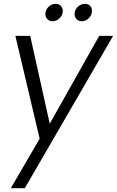

<svg xmlns="http://www.w3.org/2000/svg" viewBox="-20 -735 616 1012"><path d="M189 -3.9 61 -545.9H139.2L242.2 -83L502.9 -545.9H576.2L110.8 256.8H37.1ZM256.8 -623Q240.2 -623 229.7 -634Q219.2 -645 219.2 -661.1Q219.2 -682.6 235.4 -698.7Q251.5 -714.8 272.9 -714.8Q289.6 -714.8 300.3 -704.1Q311 -693.4 311 -676.8Q311 -655.3 294.4 -639.2Q277.8 -623 256.8 -623ZM411.1 -623Q394 -623 383.5 -634Q373 -645 373 -661.1Q373 -682.6 389.6 -698.7Q406.2 -714.8 428.2 -714.8Q444.3 -714.8 454.6 -704.6Q464.8 -694.3 464.8 -678.2Q464.8 -656.2 448.5 -639.6Q432.1 -623 411.1 -623Z"/></svg>

Font: SVN-Poppins Light
Style: Italic
Weight: 300
Italic angle: -10°
Designer: Ninad Kale (Devanagari), Jonny Pinhorn (Latin)
Foundry: Indian Type Foundry
Version: Version 3.002 2017